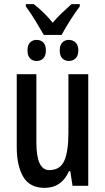

<svg xmlns="http://www.w3.org/2000/svg" viewBox="-20 -899 509 929"><path d="M192 -730Q172 -764 151 -799Q130 -834 105 -868V-879H143Q166 -862 190.5 -838Q215 -814 235 -789Q257 -815 278 -835Q299 -855 326 -879H366V-868Q344 -839 320.5 -802Q297 -765 278 -730ZM157 -604Q138 -604 125.5 -616.5Q113 -629 113 -655Q113 -681 125.5 -693.5Q138 -706 157 -706Q177 -706 189.5 -693.5Q202 -681 202 -655Q202 -629 189.5 -616.5Q177 -604 157 -604ZM313 -604Q294 -604 281.5 -616.5Q269 -629 269 -655Q269 -681 281.5 -693.5Q294 -706 313 -706Q332 -706 345.5 -693.5Q359 -681 359 -655Q359 -629 345.5 -616.5Q332 -604 313 -604ZM407 -540V0H331L320 -71H314Q278 10 196 10Q124 10 92.5 -43.5Q61 -97 61 -188V-540H156V-210Q156 -76 218 -76Q271 -76 291 -121Q311 -166 311 -256V-540Z"/></svg>

Font: Noto Sans ExtraCondensed Medium
Style: Regular
Weight: 500
Width: 2
Designer: Monotype Design Team
Foundry: Monotype Imaging Inc.
Version: Version 2.013; ttfautohint (v1.8.4.7-5d5b)